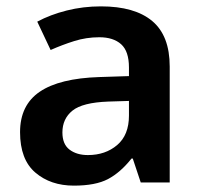

<svg xmlns="http://www.w3.org/2000/svg" viewBox="-20 -573 630 603"><path d="M297 -553Q403 -553 458 -507Q513 -461 513 -364V0H422L397 -75H393Q358 -31 319 -10.5Q280 10 212 10Q139 10 91 -31Q43 -72 43 -158Q43 -243 105 -285Q167 -327 292 -331L385 -334V-361Q385 -412 360.5 -434Q336 -456 292 -456Q251 -456 213 -444Q175 -432 139 -416L97 -505Q138 -527 189.5 -540Q241 -553 297 -553ZM320 -254Q239 -251 207.5 -225.5Q176 -200 176 -157Q176 -120 198.5 -103Q221 -86 256 -86Q311 -86 348 -117.5Q385 -149 385 -210V-256Z"/></svg>

Font: Noto Traditional Nushu SemiBold
Style: Regular
Weight: 600
Version: Version 2.003